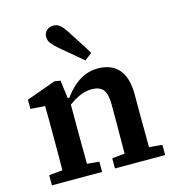

<svg xmlns="http://www.w3.org/2000/svg" viewBox="-114 -870 879 965"><g transform="rotate(-15 326.0 -387.0)"><path d="M37 0V-53L145 -63H197L298 -53V0ZM107 0Q107 -30 107.5 -67Q108 -104 108 -143Q108 -182 108 -215V-269Q108 -294 108 -314.5Q108 -335 107.5 -354.5Q107 -374 107 -394L32 -399V-447L185 -502L215 -497L229 -389L234 -388V-215Q234 -182 234.5 -143Q235 -104 235 -67Q235 -30 236 0ZM365 0V-53L468 -63H520L626 -53V0ZM430 0Q431 -30 431 -67Q431 -104 431.5 -142.5Q432 -181 432 -215V-315Q432 -370 413.5 -392.5Q395 -415 355 -415Q332 -415 308.5 -407.5Q285 -400 261 -385.5Q237 -371 212 -350L208 -403H236Q258 -434 284.5 -457.5Q311 -481 342.5 -494.5Q374 -508 411 -508Q482 -508 519.5 -464.5Q557 -421 557 -334V-215Q557 -181 557.5 -142.5Q558 -104 558 -67Q558 -30 559 0ZM400 -592 362 -563Q344 -579 325.5 -594Q307 -609 288 -625.5Q269 -642 247 -660Q224 -680 213 -694.5Q202 -709 202 -728Q202 -749 216.5 -761.5Q231 -774 250 -774Q270 -774 284.5 -762.5Q299 -751 316 -724Q333 -699 347 -676.5Q361 -654 374.5 -633.5Q388 -613 400 -592Z"/></g></svg>

Font: Source Serif 4 SemiBold
Style: Regular
Weight: 600
Designer: Frank Grießhammer
Foundry: Adobe Systems Incorporated
Version: Version 4.004;hotconv 1.0.116;makeotfexe 2.5.65601